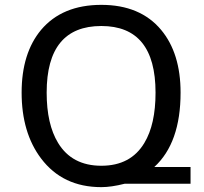

<svg xmlns="http://www.w3.org/2000/svg" viewBox="-20 -756 838 790"><path d="M764 0H493Q438 14 397 14Q238 14 149 -104Q69 -210 69 -375Q69 -537 149 -633Q236 -736 397 -736Q557 -736 643 -633Q723 -537 723 -375Q723 -168 615 -69H764ZM620 -375Q620 -649 397 -649Q172 -649 172 -375Q172 -245 219 -168Q276 -74 397 -74Q518 -74 574 -168Q620 -244 620 -375Z"/></svg>

Font: Mingzat
Style: Regular
Weight: 400
Designer: Jason Glavy (Lepcha), Lorna Priest (Lepcha additions), Walt Agee (Sophia), Victor Gaultney (Sophia)
Foundry: SIL International
Version: Version 0.100